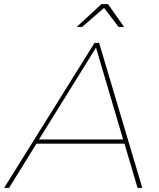

<svg xmlns="http://www.w3.org/2000/svg" viewBox="-62 -907 769 927"><path d="M537 -777H510.5L440.5 -869L334.5 -777H308.5L427.5 -887H459.5ZM625 0H602L539 -213.5H114L-18 0H-42L394.5 -700H416.5ZM532.5 -233.5 401.5 -677 126 -233.5Z"/></svg>

Font: Argentum Sans Thin
Style: Italic
Weight: 100
Italic angle: -11°
Designer: Julieta Ulanovsky (font), Cristiano Sobral (main changes and remaster)
Foundry: Julieta Ulanovsky (font), Cristiano Sobral (main changes and remaster)
Version: Version 2.007;June 15, 2022;FontCreator 14.0.0.2814 64-bit; 